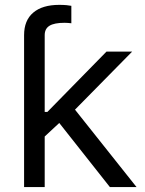

<svg xmlns="http://www.w3.org/2000/svg" viewBox="-20 -754 584 774"><path d="M77.1 -453.1V-612.3Q77.1 -671.9 114 -703.1Q150.9 -734.4 218.8 -734.4Q235.4 -734.4 248.3 -733.2Q261.2 -731.9 267.6 -730.5V-660.2Q260.7 -661.1 253.4 -661.6Q246.1 -662.1 240.2 -662.1Q198.7 -662.1 179.4 -650.1Q160.2 -638.2 160.2 -612.3V-453.1ZM155.3 -199.2V-302.7H170.9L409.2 -545.9H512.7L258.8 -288.1H251ZM77.1 0V-545.9H160.2V0ZM422.9 0 210 -269.5 269.5 -328.1 530.3 0Z"/></svg>

Font: GitLab Sans
Style: Regular
Weight: 400
Designer: Rasmus Andersson
Foundry: Modifications by GitLab B.V., manufactured by rsms
Version: Version 4.000;git-c8fb6b7